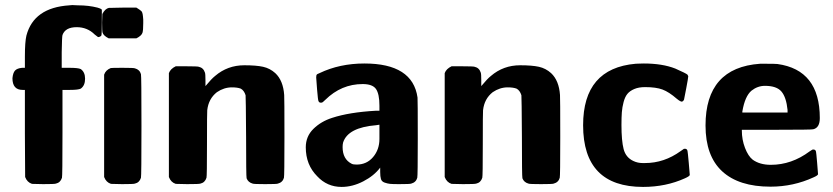

<svg xmlns="http://www.w3.org/2000/svg" viewBox="-20 -725 3279 756"><path d="M29 -417Q31 -438 39 -447Q47 -456 67 -458H78V-502Q78 -560 84 -585Q113 -695 253 -704Q254 -704 258 -704.5Q262 -705 265 -705Q268 -705 275.5 -704.5Q283 -704 287 -704Q329 -704 364 -695Q376 -692 381 -687V-638Q381 -588 379 -585Q374 -579 366 -579Q363 -581 353 -589Q324 -618 282 -618Q237 -618 226 -587Q224 -581 223 -519V-458H253Q288 -458 298 -453Q315 -441 315 -415Q315 -388 298 -376Q288 -371 255 -371H226V-201Q226 -31 224 -25Q218 -6 200 -2Q195 0 150 0L106 -1Q87 -7 79 -28L78 -199V-371H69Q29 -371 29 -417Z M517 -695Q519 -694 524 -690.5Q529 -687 530 -686.5Q531 -686 534.5 -683Q538 -680 538.5 -679Q539 -678 540.5 -674Q542 -670 542 -667.5Q542 -665 543 -659.5Q544 -654 544 -648Q544 -642 544 -634Q544 -605 541 -596Q537 -584 517 -574H408Q388 -584 384 -596Q382 -601 382 -636L383 -670Q394 -691 409 -694H417Q425 -694 438.5 -694.5Q452 -695 465 -695ZM390 -431Q396 -449 416 -457Q418 -458 463 -458Q506 -458 511 -456Q530 -451 535 -433Q537 -427 537 -229Q537 -31 535 -25Q529 -6 511 -2Q506 0 461 0L417 -1Q398 -7 390 -28Z M827 -426Q876 -468 942 -468Q989 -468 1016 -462Q1043 -456 1064 -437Q1095 -408 1099 -351Q1100 -342 1100 -185Q1100 -31 1098 -25Q1093 -7 1074 -2Q1070 0 1024 0Q979 0 975 -2Q957 -7 951 -23Q949 -31 949 -186Q948 -345 947 -350Q941 -369 928 -376Q915 -381 893 -381Q862 -381 834 -362Q801 -336 796 -291Q795 -286 795 -157Q795 -31 793 -25Q787 -6 769 -2Q764 0 717 0L672 -1Q653 -7 645 -28V-437Q651 -454 672 -464H714Q758 -464 763 -462Q781 -458 787 -439Q789 -434 789 -409V-386Q813 -415 827 -426Z M1474 -309Q1474 -355 1460.5 -374.5Q1447 -394 1408 -394Q1324 -394 1261 -332Q1250 -321 1247 -321Q1237 -319 1234 -327Q1232 -330 1228.5 -372.5Q1225 -415 1225 -420Q1225 -423 1225.5 -425.5Q1226 -428 1226 -429Q1226 -430 1227.5 -431.5Q1229 -433 1230 -433.5Q1231 -434 1233.5 -435Q1236 -436 1238 -437Q1317 -475 1415 -475Q1605 -475 1624 -341Q1625 -332 1625 -181Q1625 -31 1623 -25Q1618 -7 1599 -2Q1595 0 1551 0Q1526 0 1516 -1Q1506 -2 1494.5 -6Q1483 -10 1480 -20Q1477 -30 1477 -48V-65Q1453 -33 1410.5 -11Q1368 11 1325 11Q1268 11 1229 -31Q1184 -76 1184 -145Q1184 -188 1214 -217.5Q1244 -247 1288 -261Q1355 -283 1460 -289H1474ZM1384 -77Q1424 -77 1449 -106.5Q1474 -136 1474 -178V-201V-234L1461 -232Q1350 -223 1331 -164Q1329 -156 1329 -146Q1329 -98 1365 -80Q1371 -77 1384 -77Z M1913 -426Q1962 -468 2028 -468Q2075 -468 2102 -462Q2129 -456 2150 -437Q2181 -408 2185 -351Q2186 -342 2186 -185Q2186 -31 2184 -25Q2179 -7 2160 -2Q2156 0 2110 0Q2065 0 2061 -2Q2043 -7 2037 -23Q2035 -31 2035 -186Q2034 -345 2033 -350Q2027 -369 2014 -376Q2001 -381 1979 -381Q1948 -381 1920 -362Q1887 -336 1882 -291Q1881 -286 1881 -157Q1881 -31 1879 -25Q1873 -6 1855 -2Q1850 0 1803 0L1758 -1Q1739 -7 1731 -28V-437Q1737 -454 1758 -464H1800Q1844 -464 1849 -462Q1867 -458 1873 -439Q1875 -434 1875 -409V-386Q1899 -415 1913 -426Z M2276 -232Q2276 -456 2483 -474Q2485 -474 2496.5 -474.5Q2508 -475 2515 -475Q2588 -475 2639 -455Q2682 -436 2687 -431L2690 -425Q2690 -419 2682 -377Q2675 -339 2673.5 -333.5Q2672 -328 2666 -325Q2661 -323 2645 -336Q2614 -363 2588.5 -372.5Q2563 -382 2520 -382Q2495 -382 2477.5 -374.5Q2460 -367 2450.5 -355.5Q2441 -344 2435.5 -323.5Q2430 -303 2428.5 -283Q2427 -263 2427 -233Q2427 -171 2435.5 -138Q2444 -105 2474 -91Q2491 -83 2510 -83H2520Q2595 -83 2660 -130Q2672 -138 2673 -139Q2685 -141 2687 -131Q2688 -128 2692 -84Q2696 -40 2696 -36Q2695 -31 2677 -23Q2602 11 2512 11Q2276 11 2276 -232Z M2758 -231Q2758 -459 2973 -474H2990Q3033 -474 3041 -473Q3208 -450 3208 -260Q3208 -222 3182 -216Q3177 -214 3039 -214H2901V-211Q2901 -175 2913.5 -142.5Q2926 -110 2944 -96Q2972 -76 3015 -76Q3097 -76 3168 -129Q3174 -133 3179 -136Q3191 -138 3193 -128Q3194 -125 3197.5 -83.5Q3201 -42 3201 -39Q3200 -34 3184 -27Q3104 10 3014 10Q2889 10 2823.5 -50.5Q2758 -111 2758 -231ZM3081 -292Q3076 -342 3057 -364.5Q3038 -387 2992 -387Q2963 -387 2939 -368Q2913 -346 2903 -286V-282H3081Z"/></svg>

Font: MathJax_SansSerif
Style: Bold
Weight: 700
Version: Version 1.1